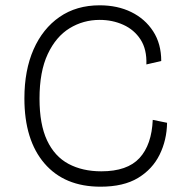

<svg xmlns="http://www.w3.org/2000/svg" viewBox="-20 -692 697 724"><path d="M359 12Q223 12 147.5 -76Q72 -164 72 -321Q72 -427 106.5 -505.5Q141 -584 204.5 -628Q268 -672 356 -672Q423 -672 475 -646.5Q527 -621 557.5 -574Q588 -527 588 -462L532 -449Q534 -506 510 -543Q486 -580 445 -598.5Q404 -617 356 -617Q294 -617 242.5 -585.5Q191 -554 160 -488Q129 -422 129 -320Q129 -223 157.5 -162.5Q186 -102 238.5 -74Q291 -46 362 -46Q460 -46 506 -96Q552 -146 556 -240L610 -229Q609 -164 582 -109Q555 -54 500.5 -21Q446 12 359 12Z"/></svg>

Font: Bricolage Grotesque 10pt ExtraLight
Style: Regular
Weight: 200
Designer: Mathieu Triay
Foundry: Atelier Triay
Version: Version 1.000; ttfautohint (v1.8.4.7-5d5b);gftools[0.9.32]